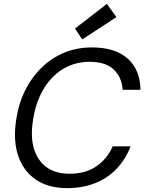

<svg xmlns="http://www.w3.org/2000/svg" viewBox="-20 -956 751 988"><path d="M325 12Q228 12 164 -32Q100 -76 73.5 -154.5Q47 -233 63 -338Q75 -421 108.5 -489Q142 -557 193.5 -607.5Q245 -658 310.5 -685Q376 -712 453 -712Q572 -712 636.5 -655Q701 -598 703 -494H611Q607 -559 565 -598.5Q523 -638 440 -638Q384 -638 336 -617.5Q288 -597 249.5 -557.5Q211 -518 185.5 -462.5Q160 -407 150 -339Q136 -252 155 -190Q174 -128 220.5 -95Q267 -62 338 -62Q421 -62 476.5 -100.5Q532 -139 560 -203H652Q626 -136 580 -87.5Q534 -39 469.5 -13.5Q405 12 325 12ZM403 -753 366 -809 530 -936 579 -868Z"/></svg>

Font: DM Sans 10pt
Style: Italic
Weight: 400
Italic angle: -10°
Version: Version 4.004;gftools[0.9.30]